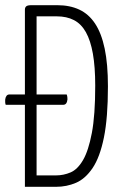

<svg xmlns="http://www.w3.org/2000/svg" viewBox="-36 -720 475 740"><path d="M60 0V-683Q60 -691 65 -695.5Q70 -700 85 -700H185Q233 -700 269.5 -683Q306 -666 330.5 -629Q355 -592 367.5 -532.5Q380 -473 380 -387Q380 -266 364.5 -190Q349 -114 321 -72.5Q293 -31 257 -15.5Q221 0 180 0ZM105 -44H180Q209 -44 236 -55.5Q263 -67 284 -103Q305 -139 318 -207.5Q331 -276 331 -390Q331 -462 322 -513Q313 -564 295 -596Q277 -628 249 -642.5Q221 -657 183 -657H105ZM-14 -316Q-16 -322 -16 -326.5Q-16 -331 -16 -336Q-15 -345 -11 -350.5Q-7 -356 1 -356H221Q223 -351 223.5 -346Q224 -341 224 -337Q223 -327 219 -321.5Q215 -316 207 -316Z"/></svg>

Font: Yanone Kaffeesatz Light
Style: Regular
Weight: 300
Designer: Yanone (Cyrillic: Daniel Pouzeot, Huerta Tipografica, and Cyreal)
Foundry: Yanone
Version: Version 2.003